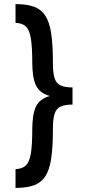

<svg xmlns="http://www.w3.org/2000/svg" viewBox="-20 -820 431 940"><path d="M56 100V8Q88 7 106 -9.5Q124 -26 131 -68Q138 -110 138 -187Q138 -260 156 -298Q174 -336 224 -350Q174 -364 156 -402Q138 -440 138 -513Q138 -590 131 -632Q124 -674 106.5 -690.5Q89 -707 56 -708V-800Q111 -800 146.5 -787Q182 -774 202.5 -742Q223 -710 231 -654Q239 -598 239 -512Q239 -464 247 -438Q255 -412 276 -402Q297 -392 335 -392V-308Q297 -308 276 -298Q255 -288 247 -262Q239 -236 239 -188Q239 -102 231 -46Q223 10 202.5 42Q182 74 146.5 87Q111 100 56 100Z"/></svg>

Font: Figtree SemiBold
Style: Regular
Weight: 600
Designer: Erik Kennedy
Foundry: Erik Kennedy
Version: Version 2.001; ttfautohint (v1.8.4.7-5d5b);gftools[0.9.27]